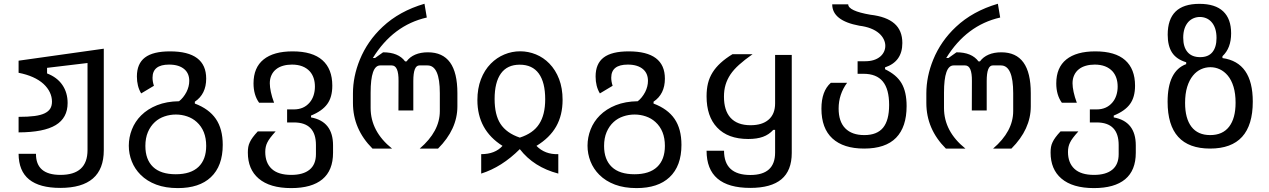

<svg xmlns="http://www.w3.org/2000/svg" viewBox="-20 -780 6663 1008"><path d="M524.9 8.8V-524.4L77.6 -461.4V-397.9Q162.1 -381.3 208.5 -339.4Q230.5 -318.8 241.7 -295.2Q252.9 -271.5 252.9 -246.6Q252.9 -224.6 243.7 -209.7Q234.4 -194.8 214.4 -185.1Q194.3 -175.3 160.9 -170.9Q127.4 -166.5 77.6 -166.5V-85Q210 -85.4 272.5 -123.3Q335 -161.1 335 -239.3Q335 -293.5 307.6 -333.7Q280.3 -374 227.1 -394.5V-423.8L439.5 -449.2V7.8Q439.5 138.2 297.4 138.2Q168 138.2 168.9 27.3H77.6Q78.1 117.7 132.8 162.1Q187.5 206.5 296.4 206.5Q524.9 206.5 524.9 8.8Z M1086.9 150.4Q1149.4 91.8 1149.4 -19.5Q1149.4 -103 1113.3 -155.8Q1077.1 -208.5 1002.9 -236.3V-246.1Q1062.5 -286.1 1062.5 -367.2Q1062.5 -510.3 872.6 -510.3Q783.2 -510.3 741 -478Q698.7 -445.8 698.7 -378.4Q698.7 -326.7 721.2 -289.6L788.1 -329.6Q780.8 -351.6 780.8 -372.1Q780.8 -440.9 867.7 -440.9Q921.4 -440.9 949.7 -415Q973.6 -393.1 973.6 -355.5Q973.6 -326.2 959 -296.9Q942.4 -265.6 919.9 -248.5Q855 -247.6 804.9 -227.8Q754.9 -208 720.7 -173.8Q689 -142.1 672.6 -100.6Q656.2 -59.1 656.2 -15.1Q656.2 27.8 671.9 67.4Q687.5 106.9 718.3 137.7Q751.5 170.9 800.3 189.2Q849.1 207.5 913.6 207.5Q1026.4 207.5 1086.9 150.4ZM743.2 -13.7Q743.2 -55.2 756.6 -86.7Q770 -118.2 793.5 -139.6Q814.9 -159.2 843.8 -168.9Q872.6 -178.7 903.3 -178.7Q934.1 -178.7 962.6 -168.9Q991.2 -159.2 1012.7 -139.6Q1062.5 -94.7 1062.5 -14.2Q1062.5 57.6 1022 96.2Q981.4 134.8 902.8 134.8Q823.7 134.8 783.4 96.2Q743.2 57.6 743.2 -13.7Z M1728.5 22V-16.6Q1728.5 -142.6 1612.8 -163.6V-173.3Q1671.9 -197.3 1698.2 -233.9Q1724.6 -270 1724.6 -330.1Q1724.6 -418 1672.6 -464.1Q1620.6 -510.3 1516.1 -510.3Q1416.5 -510.3 1363.8 -467.8Q1311 -425.3 1311 -342.3Q1311 -281.2 1340.3 -240.7H1418.9Q1407.7 -270.5 1402.1 -296.9Q1396.5 -323.2 1396.5 -342.8Q1396.5 -366.7 1405.3 -385.5Q1414.1 -404.3 1429.7 -416.5Q1444.8 -428.7 1466.3 -434.8Q1487.8 -440.9 1512.7 -440.9Q1574.2 -440.9 1606.9 -404.8Q1633.3 -374.5 1633.3 -325.2Q1633.3 -301.3 1626.5 -279.8Q1619.6 -258.3 1606 -242.2Q1575.2 -205.6 1522.9 -205.6H1487.3V-137.2H1522.9Q1638.7 -137.2 1638.7 -18.6V29.3Q1638.7 83.5 1605.2 110.8Q1571.8 138.2 1509.3 138.2Q1440.9 138.2 1406.7 106.7Q1372.6 75.2 1372.6 17.6Q1372.6 -10.7 1383.3 -31.7Q1388.7 -43 1398.9 -56.6Q1409.2 -70.3 1427.2 -90.3H1333.5Q1302.2 -57.1 1291.5 -33.2Q1285.6 -21 1283.4 -8.3Q1281.2 4.4 1281.2 21Q1281.2 108.9 1337.9 157.2Q1396.5 207.5 1508.8 207.5Q1616.7 207.5 1672.6 161.1Q1728.5 114.7 1728.5 22Z M2038.1 0Q1925.8 -90.3 1925.8 -212.9V-293.5Q1925.8 -436.5 1976.1 -436.5H2036.6Q2073.2 -436.5 2072.3 -355L2071.8 -200.2H2149.9V-355Q2149.9 -436.5 2181.6 -436.5H2224.6Q2289.1 -436.5 2289.1 -291V-196.8Q2289.1 -90.3 2183.6 0H2279.8Q2381.3 -101.6 2381.3 -221.7V-291Q2381.3 -398.9 2342.8 -452.1Q2304.2 -505.4 2226.6 -505.4Q2188.5 -505.4 2159.9 -493.2Q2131.3 -481 2114.3 -457.5H2106.9Q2071.8 -505.4 1991.2 -505.4L1949.2 -475.6H1937.5Q2043.9 -647.9 2220.7 -688L2208.5 -760.3Q2076.7 -721.7 1988.8 -639.2Q1909.2 -564.9 1869.1 -466.8Q1833 -378.4 1833 -289.6V-239.3Q1833 -102.5 1935.5 0Z M2709 2.9Q2782.2 97.7 2911.1 131.3V29.3Q2840.8 31.7 2796.4 -14.2Q2866.2 -56.6 2899.9 -116Q2933.6 -175.3 2933.6 -255.9Q2933.6 -316.9 2915.3 -364.7Q2897 -412.6 2864.3 -446.3Q2833.5 -478 2793.5 -494.4Q2753.4 -510.7 2710.9 -510.7Q2668 -510.7 2627.9 -494.1Q2587.9 -477.5 2556.6 -445.8Q2523.4 -412.1 2504.9 -363.8Q2486.3 -315.4 2486.3 -254.4Q2486.3 -97.2 2618.2 -14.2Q2579.1 29.3 2506.3 29.3V131.3Q2614.7 97.2 2709 2.9ZM2607.4 -129.9Q2576.7 -177.2 2576.7 -260.3Q2576.7 -348.1 2609.9 -394.3Q2643.1 -440.4 2708.5 -440.4Q2774.9 -440.4 2808.6 -394Q2842.3 -347.7 2842.3 -258.8Q2842.3 -177.2 2810.5 -128.9Q2779.3 -80.1 2709 -57.6Q2639.2 -81.1 2607.4 -129.9Z M3495.1 150.4Q3557.6 91.8 3557.6 -19.5Q3557.6 -103 3521.5 -155.8Q3485.4 -208.5 3411.1 -236.3V-246.1Q3470.7 -286.1 3470.7 -367.2Q3470.7 -510.3 3280.8 -510.3Q3191.4 -510.3 3149.2 -478Q3106.9 -445.8 3106.9 -378.4Q3106.9 -326.7 3129.4 -289.6L3196.3 -329.6Q3189 -351.6 3189 -372.1Q3189 -440.9 3275.9 -440.9Q3329.6 -440.9 3357.9 -415Q3381.8 -393.1 3381.8 -355.5Q3381.8 -326.2 3367.2 -296.9Q3350.6 -265.6 3328.1 -248.5Q3263.2 -247.6 3213.1 -227.8Q3163.1 -208 3128.9 -173.8Q3097.2 -142.1 3080.8 -100.6Q3064.5 -59.1 3064.5 -15.1Q3064.5 27.8 3080.1 67.4Q3095.7 106.9 3126.5 137.7Q3159.7 170.9 3208.5 189.2Q3257.3 207.5 3321.8 207.5Q3434.6 207.5 3495.1 150.4ZM3151.4 -13.7Q3151.4 -55.2 3164.8 -86.7Q3178.2 -118.2 3201.7 -139.6Q3223.1 -159.2 3252 -168.9Q3280.8 -178.7 3311.5 -178.7Q3342.3 -178.7 3370.8 -168.9Q3399.4 -159.2 3420.9 -139.6Q3470.7 -94.7 3470.7 -14.2Q3470.7 57.6 3430.2 96.2Q3389.6 134.8 3311 134.8Q3231.9 134.8 3191.7 96.2Q3151.4 57.6 3151.4 -13.7Z M4136.7 22.9V-491.7H4049.3V-237.3Q4049.3 -180.7 4014.6 -151.4Q3981.4 -122.6 3920.4 -122.6Q3850.1 -122.6 3814.5 -162.6Q3780.8 -200.7 3780.8 -272.5Q3780.8 -306.6 3789.1 -334.7Q3797.4 -362.8 3814.9 -389.2Q3832 -414.6 3860.1 -439.9Q3888.2 -465.3 3931.2 -495.6H3825.7Q3753.4 -451.7 3721.2 -399.9Q3704.6 -373.5 3697 -343Q3689.5 -312.5 3689.5 -274.4Q3689.5 -168.9 3744.6 -110.8Q3801.3 -50.3 3908.2 -50.3Q3954.1 -50.3 3985.6 -61.8Q4017.1 -73.2 4039.6 -98.1H4049.3V21Q4049.3 138.7 3919.4 138.7Q3781.2 138.7 3781.2 11.2H3689.5Q3689.5 206.5 3918.9 206.5Q4028.3 206.5 4082.5 161.1Q4136.7 115.7 4136.7 22.9Z M4739.7 -223.1Q4739.7 -297.9 4712.9 -343.3Q4699.2 -366.2 4678 -384Q4656.7 -401.9 4626.5 -416.5V-426.3Q4717.3 -456.5 4717.3 -554.2Q4717.3 -620.1 4675.5 -656.5Q4633.8 -692.9 4549.8 -702.6Q4433.1 -722.7 4433.1 -757.3H4349.1Q4349.1 -671.4 4491.7 -645Q4558.6 -636.7 4595.2 -605Q4611.3 -590.8 4619.6 -573.7Q4627.9 -556.6 4627.9 -539.6Q4627.9 -523.4 4621.1 -508.8Q4614.3 -494.1 4601.1 -482.9Q4571.8 -458.5 4522.5 -458.5H4482.4V-392.6H4513.2Q4581.5 -392.6 4614.7 -352.3Q4647.9 -312 4647.9 -229Q4647.9 -148.4 4616.2 -109.6Q4584.5 -70.8 4517.6 -70.8Q4452.6 -70.8 4417.7 -106.2Q4382.8 -141.6 4382.8 -210.4Q4382.8 -284.7 4427.2 -345.2H4341.8Q4292.5 -301.8 4292.5 -209.5Q4292.5 -106 4350.3 -53Q4408.2 0 4516.6 0Q4628.9 0 4684.3 -56.6Q4739.7 -113.3 4739.7 -223.1Z M5048.3 0Q4936 -90.3 4936 -212.9V-293.5Q4936 -436.5 4986.3 -436.5H5046.9Q5083.5 -436.5 5082.5 -355L5082 -200.2H5160.2V-355Q5160.2 -436.5 5191.9 -436.5H5234.9Q5299.3 -436.5 5299.3 -291V-196.8Q5299.3 -90.3 5193.8 0H5290Q5391.6 -101.6 5391.6 -221.7V-291Q5391.6 -398.9 5353 -452.1Q5314.5 -505.4 5236.8 -505.4Q5198.7 -505.4 5170.2 -493.2Q5141.6 -481 5124.5 -457.5H5117.2Q5082 -505.4 5001.5 -505.4L4959.5 -475.6H4947.8Q5054.2 -647.9 5231 -688L5218.8 -760.3Q5086.9 -721.7 4999 -639.2Q4919.4 -564.9 4879.4 -466.8Q4843.3 -378.4 4843.3 -289.6V-239.3Q4843.3 -102.5 4945.8 0Z M5942.9 22V-16.6Q5942.9 -142.6 5827.1 -163.6V-173.3Q5886.2 -197.3 5912.6 -233.9Q5939 -270 5939 -330.1Q5939 -418 5887 -464.1Q5835 -510.3 5730.5 -510.3Q5630.9 -510.3 5578.1 -467.8Q5525.4 -425.3 5525.4 -342.3Q5525.4 -281.2 5554.7 -240.7H5633.3Q5622.1 -270.5 5616.5 -296.9Q5610.8 -323.2 5610.8 -342.8Q5610.8 -366.7 5619.6 -385.5Q5628.4 -404.3 5644 -416.5Q5659.2 -428.7 5680.7 -434.8Q5702.1 -440.9 5727.1 -440.9Q5788.6 -440.9 5821.3 -404.8Q5847.7 -374.5 5847.7 -325.2Q5847.7 -301.3 5840.8 -279.8Q5834 -258.3 5820.3 -242.2Q5789.6 -205.6 5737.3 -205.6H5701.7V-137.2H5737.3Q5853 -137.2 5853 -18.6V29.3Q5853 83.5 5819.6 110.8Q5786.1 138.2 5723.6 138.2Q5655.3 138.2 5621.1 106.7Q5586.9 75.2 5586.9 17.6Q5586.9 -10.7 5597.7 -31.7Q5603 -43 5613.3 -56.6Q5623.5 -70.3 5641.6 -90.3H5547.9Q5516.6 -57.1 5505.9 -33.2Q5500 -21 5497.8 -8.3Q5495.6 4.4 5495.6 21Q5495.6 108.9 5552.2 157.2Q5610.8 207.5 5723.1 207.5Q5831.1 207.5 5887 161.1Q5942.9 114.7 5942.9 22Z M6557.1 -246.6Q6557.1 -453.1 6397.9 -475.1V-484.9Q6443.4 -527.3 6443.4 -605Q6443.4 -681.2 6401.6 -720.5Q6359.9 -759.8 6276.9 -759.8Q6192.9 -759.8 6151.6 -719.2Q6110.4 -678.7 6110.4 -597.7Q6110.4 -539.1 6133.3 -503.9Q6156.2 -468.8 6207.5 -453.1V-443.4Q6109.9 -407.2 6109.9 -245.6Q6109.9 0 6333 0Q6557.1 0 6557.1 -246.6ZM6191.9 -582Q6191.9 -634.8 6218.8 -665Q6230.5 -677.7 6246.3 -684.3Q6262.2 -690.9 6279.3 -690.9Q6296.4 -690.9 6312 -684.6Q6327.6 -678.2 6339.4 -665.5Q6366.7 -635.7 6366.7 -580.6Q6366.7 -532.7 6345.2 -506.3Q6323.7 -480 6280.8 -480Q6237.3 -480 6214.6 -506.6Q6191.9 -533.2 6191.9 -582ZM6201.7 -239.7Q6201.7 -287.6 6212.6 -323.5Q6223.6 -359.4 6243.2 -383.3Q6261.2 -405.3 6284.9 -416.3Q6308.6 -427.2 6334.5 -427.2Q6360.4 -427.2 6383.8 -416.3Q6407.2 -405.3 6425.8 -383.3Q6445.3 -359.9 6456.1 -324Q6466.8 -288.1 6466.8 -240.7Q6466.8 -159.2 6432.9 -115Q6398.9 -70.8 6333.5 -70.8Q6268.6 -70.8 6235.1 -114.5Q6201.7 -158.2 6201.7 -239.7Z"/></svg>

Font: Hack Dev
Style: Regular
Weight: 400
Designer: Christopher Simpkins
Foundry: Christopher Simpkins
Version: Version 2.0315